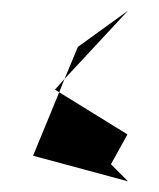

<svg xmlns="http://www.w3.org/2000/svg" viewBox="-20 -676 298 360"><path d="M42 -384 220 -336 188 -368 219 -424 91 -503ZM83 -508 101 -528 91 -503ZM101 -528 220 -656 126 -588Z"/></svg>

Font: bitstorm
Style: ext
Weight: 400
Version: Version 0.2